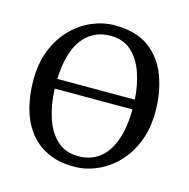

<svg xmlns="http://www.w3.org/2000/svg" viewBox="-88 -639 724 736"><g transform="rotate(15 274.0 -271.0)"><path d="M268 11Q204 11 158.8 -11.8Q113.5 -34.5 85.5 -73.5Q57.5 -112.5 44.8 -163Q32 -213.5 32 -269.5Q32 -337 53 -389.5Q74 -442 109.8 -478.5Q145.5 -515 189.8 -534Q234 -553 280 -553Q366 -553 417.8 -514Q469.5 -475 492.5 -411.2Q515.5 -347.5 515.5 -273Q515.5 -206 494.5 -153.2Q473.5 -100.5 437.8 -63.8Q402 -27 358 -8Q314 11 268 11ZM274 -32Q321.5 -32 355.8 -57.8Q390 -83.5 408.8 -134.2Q427.5 -185 428 -259H119.5Q121.5 -198.5 138 -146.8Q154.5 -95 187.8 -63.5Q221 -32 274 -32ZM119.5 -297.5H427Q424 -354 407.2 -402.5Q390.5 -451 358.2 -480.5Q326 -510 275 -510Q205 -510 164.2 -456.5Q123.5 -403 119.5 -297.5Z"/></g></svg>

Font: Merriweather 60pt Light
Style: Regular
Weight: 300
Version: Version 2.100